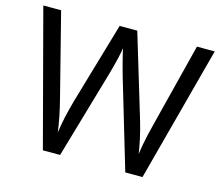

<svg xmlns="http://www.w3.org/2000/svg" viewBox="-101 -913 1132 979"><g transform="rotate(15 465.0 -423.0)"><path d="M917 -780 727 -66H636L497 -534Q491 -555 485 -577Q479 -599 474 -619Q469 -639 465.5 -653.5Q462 -668 461 -675Q460 -668 457.5 -653.5Q455 -639 450 -619Q445 -599 439.5 -576.5Q434 -554 427 -531L292 -66H201L12 -780H106L217 -344Q223 -321 228 -298.5Q233 -276 237.5 -254.5Q242 -233 245 -213Q248 -193 251 -174Q254 -194 257.5 -215Q261 -236 266 -258.5Q271 -281 277 -304Q283 -327 289 -349L415 -780H508L639 -346Q646 -323 652 -299.5Q658 -276 663 -254Q668 -232 671.5 -211.5Q675 -191 678 -174Q681 -199 686 -226.5Q691 -254 698 -284Q705 -314 713 -345L823 -780Z"/></g></svg>

Font: Noto Sans Malayalam UI
Style: Regular
Weight: 400
Designer: Jelle Bosma - Monotype Design Team
Foundry: Monotype Imaging Inc.
Version: Version 2.104